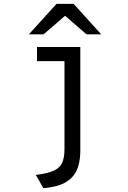

<svg xmlns="http://www.w3.org/2000/svg" viewBox="-20 -752 656 985"><path d="M202.2 213.2 163.8 145.2Q223 138.5 254.9 124.1Q286.9 109.8 298.8 83.2Q310.8 56.8 310.8 13.8V-511H392V20.8Q392 63.6 382.2 98.2Q372.5 132.8 350 156.8Q324.9 183.8 287.5 196.7Q250.1 209.6 202.2 213.2ZM169.8 -438.5V-511H365V-438.5ZM128.5 -576 269.8 -732H358L499 -576H423.8L313.8 -671L203.8 -576Z"/></svg>

Font: Overpass Mono Light
Style: Regular
Weight: 300
Monospace: yes
Designer: Delve Withrington, Dave Bailey
Foundry: Delve Fonts LLC
Version: Version 4.000